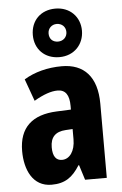

<svg xmlns="http://www.w3.org/2000/svg" viewBox="-58 -883 594 934"><g transform="rotate(-5 239.0 -416.0)"><path d="M248 -605C320 -605 368 -657 368 -724C368 -792 319 -842 248 -842C176 -842 128 -793 128 -723C128 -654 176 -605 248 -605ZM248 -681C220 -681 205 -699 205 -724C205 -749 224 -767 248 -767C274 -767 292 -749 292 -724C292 -699 273 -681 248 -681ZM255 -560C185 -560 121 -543 70 -512L109 -404C155 -431 193 -444 224 -444C263 -444 281 -417 281 -364V-346L211 -343C92 -338 27 -281 27 -165C27 -76 63 10 156 10C222 10 259 -17 294 -73H297L320 0H426V-362C426 -494 363 -560 255 -560ZM247 -249 281 -251V-201C281 -143 254 -106 217 -106C188 -106 172 -127 172 -171C172 -221 197 -246 247 -249Z"/></g></svg>

Font: Noto Sans Myanmar ExtraCondensed ExtraBold
Style: Regular
Weight: 800
Width: 2
Designer: Monotype Design Team
Foundry: Monotype Imaging Inc.
Version: Version 2.107